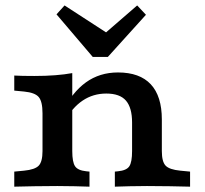

<svg xmlns="http://www.w3.org/2000/svg" viewBox="-20 -700 767 720"><path d="M195.2 -2.4Q146.7 -2.4 108.3 -1.6Q69.8 -0.8 33.5 0V-56.5L70.2 -60Q111.1 -64 125.2 -78.8Q139.4 -93.6 139.4 -133.6V-208.2H251V-133.6Q251 -91.9 261.6 -76.4Q272.1 -60.9 303.7 -57.7L315.6 -56.5V0Q288.8 -0.8 260 -1.6Q231.1 -2.4 195.2 -2.4ZM139.4 -208.2V-275Q139.4 -319.4 125.2 -336.1Q111.1 -352.7 70.2 -356.7L33.5 -360.2V-416.7Q48.7 -415.9 65.4 -415.5Q82.2 -415.1 108.8 -415.1Q151.4 -415.1 187.2 -417.9Q223.1 -420.7 251 -425.9V-416.7V-208.2ZM475.3 -208.2V-240.8Q475.3 -296 452.4 -322.6Q429.5 -349.2 378.6 -349.2Q329.2 -349.2 289.9 -322.8Q250.7 -296.5 221.5 -243.6L213.6 -279.3Q250.1 -353.5 301.9 -390.9Q353.7 -428.3 422.4 -428.3Q503.9 -428.3 545.4 -383.9Q586.9 -339.4 586.9 -252V-208.2ZM531.1 -2.4Q495.5 -2.4 466.5 -1.6Q437.5 -0.8 410.7 0V-56.5L422.6 -57.7Q454.6 -60.9 464.9 -76.4Q475.3 -91.9 475.3 -133.6V-208.2H586.9V-133.6Q586.9 -93.6 601.1 -78.8Q615.2 -64 656.1 -60L692.8 -56.5V0Q657 -0.8 618.3 -1.6Q579.6 -2.4 531.1 -2.4ZM494.4 -679.6 527.3 -644.6 384.3 -486.4H327.9L191.9 -646.2L222.1 -679.6L407.5 -559.3L342.7 -548.3Z"/></svg>

Font: Playfair 5pt SemiExpanded Light
Style: Regular
Weight: 300
Width: 6
Designer: Claus Eggers Sørensen
Foundry: Claus Eggers Sørensen
Version: Version 2.203